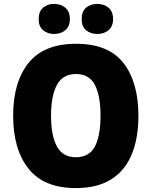

<svg xmlns="http://www.w3.org/2000/svg" viewBox="-20 -948 772 978"><path d="M685 -358Q685 -244 651 -161.5Q617 -79 546.5 -34.5Q476 10 366 10Q204 10 125.5 -88.5Q47 -187 47 -359Q47 -530 125.5 -627.5Q204 -725 367 -725Q532 -725 608.5 -627.5Q685 -530 685 -358ZM240 -358Q240 -257 270 -202Q300 -147 366 -147Q434 -147 463 -201Q492 -255 492 -358Q492 -461 463 -516Q434 -571 367 -571Q300 -571 270 -515.5Q240 -460 240 -358ZM177 -851Q177 -890 199.5 -909Q222 -928 256 -928Q290 -928 313 -908.5Q336 -889 336 -851Q336 -814 313 -794.5Q290 -775 256 -775Q222 -775 199.5 -794Q177 -813 177 -851ZM396 -851Q396 -890 418.5 -909Q441 -928 476 -928Q510 -928 533 -908.5Q556 -889 556 -851Q556 -814 533 -794.5Q510 -775 476 -775Q441 -775 418.5 -794Q396 -813 396 -851Z"/></svg>

Font: Noto Sans Khmer UI SemiCondensed Black
Style: Regular
Weight: 900
Width: 4
Designer: Danh Hong and the Monotype Design Team
Foundry: Monotype Imaging Inc.
Version: Version 2.002; ttfautohint (v1.8.4.7-5d5b)